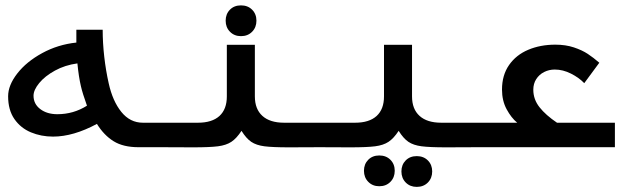

<svg xmlns="http://www.w3.org/2000/svg" viewBox="-20 -562 2440 733"><path d="M350 -89Q260 -40.5 182.5 -40.5Q137 -40.5 98 -56.8Q59 -73 35 -107.5Q11 -142 11 -194.5Q11 -236.5 46 -281.5Q81 -326.5 141 -359.2Q201 -392 271.5 -399.5V-448.5H372Q372 -398.5 378 -345.5Q384 -292.5 395 -244Q410 -176 443.2 -134.8Q476.5 -93.5 525.5 -93.5H602V0H509Q450.5 0 413.8 -22.8Q377 -45.5 350 -89ZM199 -126Q260.5 -126 312 -158.5Q295 -206 289 -232.5Q280.5 -268.5 275.5 -320Q228 -313.5 189.8 -292.5Q151.5 -271.5 129.8 -245Q108 -218.5 108 -196.5Q108 -165 133.8 -145.5Q159.5 -126 199 -126Z M846 -194V-391H953V-194Q953 -145.5 981.8 -119.5Q1010.5 -93.5 1064.5 -93.5H1201.5V0L1083.5 0.5Q1020.5 0.5 989.5 -3.5Q958.5 -7.5 939.2 -20.5Q920 -33.5 902 -62.5Q883 -33.5 863.2 -20.5Q843.5 -7.5 812.2 -3.5Q781 0.5 718 0.5L598.5 0V-93.5H735.5Q789.5 -93.5 817.8 -119.2Q846 -145 846 -194ZM841.5 -483Q841.5 -508.5 857.8 -525Q874 -541.5 900 -541.5Q926 -541.5 942.5 -525Q959 -508.5 959 -483Q959 -457.5 942.5 -440.8Q926 -424 900 -424Q874.5 -424 858 -440.8Q841.5 -457.5 841.5 -483Z M1369.5 90Q1369.5 64.5 1385.8 48Q1402 31.5 1428 31.5Q1454 31.5 1470.5 48Q1487 64.5 1487 90Q1487 115.5 1470.5 132.2Q1454 149 1428 149Q1402.5 149 1386 132.2Q1369.5 115.5 1369.5 90ZM1512.5 92.5Q1512.5 67 1528.8 50.5Q1545 34 1571 34Q1597 34 1613.5 50.5Q1630 67 1630 92.5Q1630 118 1613.5 134.8Q1597 151.5 1571 151.5Q1545.5 151.5 1529 134.8Q1512.5 118 1512.5 92.5ZM1446 -194V-391H1553V-194Q1553 -145.5 1581.8 -119.5Q1610.5 -93.5 1664.5 -93.5H1801.5V0L1683.5 0.5Q1620.5 0.5 1589.5 -3.5Q1558.5 -7.5 1539.2 -20.5Q1520 -33.5 1502 -62.5Q1483 -33.5 1463.2 -20.5Q1443.5 -7.5 1412.2 -3.5Q1381 0.5 1318 0.5L1198.5 0V-93.5H1335.5Q1389.5 -93.5 1417.8 -119.2Q1446 -145 1446 -194Z M1797.5 -93.5H1954.5Q1932 -112 1914.2 -144.8Q1896.5 -177.5 1896.5 -220Q1896.5 -275 1923.5 -313.8Q1950.5 -352.5 1996.8 -372Q2043 -391.5 2100 -391.5Q2139.5 -391.5 2171 -381Q2202.5 -370.5 2224 -356.2Q2245.5 -342 2268 -322.5L2210.5 -244.5Q2190.5 -265.5 2159.8 -281Q2129 -296.5 2098 -296.5Q2076 -296.5 2057.2 -287Q2038.5 -277.5 2027.2 -260Q2016 -242.5 2016 -219.5Q2016 -182.5 2039.8 -152.5Q2063.5 -122.5 2106.5 -93.5H2327.5V0H1797.5Z"/></svg>

Font: JuliaMono SemiBoldItalic
Style: Regular
Weight: 600
Italic angle: -9°
Monospace: yes
Designer: cormullion
Foundry: corm
Version: Version 0.049; ttfautohint (v1.8.4)